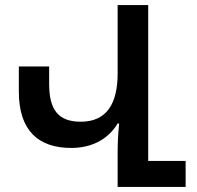

<svg xmlns="http://www.w3.org/2000/svg" viewBox="-20 -734 772 754"><path d="M709 -102H562V-714H442V-446C442 -327 399 -256 297 -256C207 -256 173 -305 173 -405V-473H54V-374C54 -223 129 -153 260 -153C340 -153 405 -187 442 -249H448C444 -214 442 -171 442 -140V0H709Z"/></svg>

Font: Noto Sans Armenian SemiCondensed SemiBold
Style: Regular
Weight: 600
Width: 4
Designer: Monotype Design Team
Foundry: Monotype Imaging Inc.
Version: Version 2.008